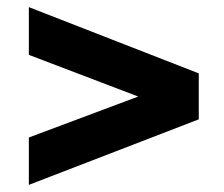

<svg xmlns="http://www.w3.org/2000/svg" viewBox="-20 -622 628 539"><path d="M61 -103 538 -287V-416L61 -602V-468L368 -351L61 -236Z"/></svg>

Font: Cheyenne Sans
Style: Bold
Weight: 700
Designer: The Public Sans project authors (U.S. Web Design System), Libre Franklin designed by Pablo Impallari and Rodrigo Fuenzal
Foundry: The Cheyenne Sans Project Authors
Version: Version 2.007